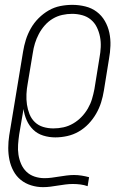

<svg xmlns="http://www.w3.org/2000/svg" viewBox="-20 -558 540 791"><path d="M157 213Q132 213 108 205.5Q84 198 65.5 183Q47 168 35.5 146.5Q24 125 19 101Q14 77 14 51.5Q14 26 18 0L75 -345Q79 -370 86.5 -394Q94 -418 107 -441Q120 -464 139 -483Q158 -502 180.5 -515Q203 -528 228 -533Q253 -538 278 -538Q305 -538 331.5 -531.5Q358 -525 378.5 -509.5Q399 -494 412 -471.5Q425 -449 430.5 -423Q436 -397 435 -369.5Q434 -342 429 -315L408 -185Q404 -160 396.5 -136Q389 -112 376 -89.5Q363 -67 345 -48Q327 -29 304.5 -16Q282 -3 257 2.5Q232 8 208 8Q182 8 158 0.5Q134 -7 117 -23.5Q100 -40 90 -62.5Q80 -85 77 -109L59 -4Q56 17 54.5 38Q53 59 56 79Q59 99 67 117.5Q75 136 89 149.5Q103 163 122.5 169.5Q142 176 163 176Q178 176 193 174Q208 172 223.5 169.5Q239 167 254.5 165Q270 163 285 163Q301 163 316.5 165.5Q332 168 347 172L341 209Q327 204 311.5 202Q296 200 280 200Q265 200 249.5 202Q234 204 218.5 206.5Q203 209 188 211Q173 213 157 213ZM200 -29Q221 -29 241.5 -33.5Q262 -38 281 -49Q300 -60 315.5 -76Q331 -92 342 -111Q353 -130 359 -150Q365 -170 369 -191L390 -321Q394 -342 395 -364Q396 -386 392 -406.5Q388 -427 379 -445.5Q370 -464 354.5 -477Q339 -490 318.5 -495.5Q298 -501 277 -501Q257 -501 236.5 -496.5Q216 -492 197.5 -481Q179 -470 164.5 -453.5Q150 -437 140 -418Q130 -399 124 -379.5Q118 -360 115 -339L94 -213Q90 -192 89 -170Q88 -148 91 -127.5Q94 -107 101.5 -88Q109 -69 123.5 -55Q138 -41 158 -35Q178 -29 200 -29Z"/></svg>

Font: Iosevka Slab XLtObl
Style: Regular
Weight: 200
Italic angle: -9°
Monospace: yes
Designer: Belleve Invis
Foundry: Belleve Invis
Version: Version 11.1.1; ttfautohint (v1.8.3)